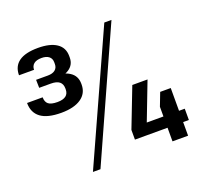

<svg xmlns="http://www.w3.org/2000/svg" viewBox="-123 -853 1073 1007"><g transform="rotate(-20 413.5 -350.0)"><path d="M182 -340Q105 -340 67.5 -368Q30 -396 30 -450H117Q117 -424 132 -412Q147 -400 182 -400Q245 -400 245 -448V-453Q245 -478 229.5 -490.5Q214 -503 182 -503H117L116 -548H182Q208 -548 222.5 -559.5Q237 -571 237 -592V-602Q237 -623 222.5 -634.5Q208 -646 182 -646Q153 -646 138.5 -634Q124 -622 124 -601H40Q40 -651 75.5 -676.5Q111 -702 182 -702Q249 -702 285.5 -677.5Q322 -653 322 -606V-597Q322 -557 289 -535.5Q256 -514 202 -514V-537Q262 -537 297 -514.5Q332 -492 332 -448V-443Q332 -394 292.5 -367Q253 -340 182 -340ZM555 -708H595L273 8H231ZM496 -130 581 -350H666L570 -100L533 -139H797V-76H496ZM678 -193 706 -266H765V0H678Z"/></g></svg>

Font: Pathway Extreme Medium
Style: Regular
Weight: 500
Designer: Eduardo Rodriguez Tunni
Foundry: Eduardo Rodriguez Tunni
Version: Version 1.001;gftools[0.9.26]